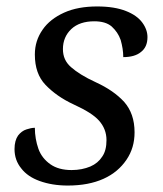

<svg xmlns="http://www.w3.org/2000/svg" viewBox="-20 -565 504 595"><path d="M190 10C157 10 128 5 103 -4C78 -13 59 -26 46 -43C32 -60 25 -80 25 -103C25 -121 29 -135 36 -145C43 -154 52 -161 62 -164C71 -167 80 -169 88 -169C88 -146 92 -124 99 -104C106 -84 119 -68 136 -56C153 -44 175 -38 202 -38C224 -38 243 -42 260 -49C276 -56 288 -66 297 -80C306 -93 310 -110 310 -131C310 -154 302 -174 287 -191C272 -208 246 -224 209 -241C172 -258 143 -279 121 -302C99 -325 88 -356 88 -396C88 -425 96 -450 112 -473C127 -495 150 -513 179 -526C208 -539 242 -545 281 -545C318 -545 347 -540 370 -531C393 -522 410 -510 421 -495C432 -480 437 -465 437 -450C437 -429 430 -414 417 -404C404 -393 385 -388 362 -388C362 -406 359 -423 354 -441C348 -458 339 -471 326 -483C313 -494 295 -499 272 -499C242 -499 218 -491 201 -475C184 -459 175 -438 175 -413C175 -390 183 -372 200 -357C217 -342 242 -326 277 -310C314 -293 343 -273 365 -249C386 -225 397 -194 397 -155C397 -123 389 -95 372 -70C355 -45 332 -25 301 -11C270 3 233 10 190 10Z"/></svg>

Font: NameLogos Serif
Style: Italic
Weight: 500
Version: Version 0.1